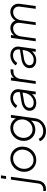

<svg xmlns="http://www.w3.org/2000/svg" viewBox="1411 -2319 1005 4113"><g transform="rotate(-90 1913.5 -262.5)"><path d="M137 -635 152 -745H213L198 -635ZM-80 220Q-105 220 -123 214L-119 160Q-101 163 -82 163Q-35 163 -1 135Q33 107 40 54L123 -531H183L100 58Q88 138 38 179Q-12 220 -80 220Z M543 12Q471 12 413.5 -21.5Q356 -55 322.5 -113.5Q289 -172 289 -248Q289 -309 311 -362.5Q333 -416 372 -456.5Q411 -497 463 -520Q515 -543 575 -543Q648 -543 705.5 -509.5Q763 -476 796 -418Q829 -360 829 -285Q829 -223 807 -169.5Q785 -116 745.5 -75Q706 -34 654.5 -11Q603 12 543 12ZM542 -47Q604 -47 654.5 -80Q705 -113 735 -167.5Q765 -222 765 -286Q765 -343 740.5 -387.5Q716 -432 673.5 -458Q631 -484 576 -484Q514 -484 463 -451.5Q412 -419 382.5 -365Q353 -311 353 -247Q353 -190 377.5 -144.5Q402 -99 444.5 -73Q487 -47 542 -47Z M1162 220Q1076 220 1020 182.5Q964 145 944 89L999 66Q1016 108 1058 134.5Q1100 161 1167 161Q1213 161 1257.5 142.5Q1302 124 1334.5 86.5Q1367 49 1375 -10L1387 -99Q1352 -56 1301.5 -32Q1251 -8 1193 -8Q1124 -8 1069.5 -40.5Q1015 -73 983.5 -129Q952 -185 952 -257Q952 -316 973 -367.5Q994 -419 1031.5 -458.5Q1069 -498 1119.5 -520.5Q1170 -543 1228 -543Q1298 -543 1351.5 -510.5Q1405 -478 1433 -424L1448 -531H1508L1435 -6Q1426 60 1387 111Q1348 162 1289.5 191Q1231 220 1162 220ZM1196 -68Q1256 -68 1305 -99Q1354 -130 1383 -181.5Q1412 -233 1412 -294Q1412 -347 1388.5 -390Q1365 -433 1324 -458Q1283 -483 1229 -483Q1169 -483 1120.5 -452.5Q1072 -422 1044 -370.5Q1016 -319 1016 -257Q1016 -203 1039 -160.5Q1062 -118 1102.5 -93Q1143 -68 1196 -68Z M1763 12Q1718 12 1680 -4.5Q1642 -21 1619.5 -52.5Q1597 -84 1597 -130Q1597 -198 1648 -244Q1699 -290 1785 -304L1994 -338L1997 -358Q2002 -399 1986.5 -427.5Q1971 -456 1940 -471Q1909 -486 1871 -486Q1819 -486 1776 -460.5Q1733 -435 1708 -395L1656 -427Q1674 -458 1706.5 -484.5Q1739 -511 1782 -527Q1825 -543 1873 -543Q1929 -543 1973.5 -519Q2018 -495 2041.5 -452Q2065 -409 2057 -353L2007 0H1947L1958 -83Q1928 -42 1876 -15Q1824 12 1763 12ZM1660 -132Q1660 -89 1690.5 -66Q1721 -43 1770 -43Q1825 -43 1870 -70Q1915 -97 1944 -142Q1973 -187 1981 -242L1986 -282L1799 -251Q1735 -241 1697.5 -210Q1660 -179 1660 -132Z M2173 0 2247 -531H2308L2299 -465Q2325 -499 2365 -518.5Q2405 -538 2455 -538H2488L2480 -478H2439Q2374 -478 2331 -435.5Q2288 -393 2278 -320L2233 0Z M2676 12Q2631 12 2593 -4.5Q2555 -21 2532.5 -52.5Q2510 -84 2510 -130Q2510 -198 2561 -244Q2612 -290 2698 -304L2907 -338L2910 -358Q2915 -399 2899.5 -427.5Q2884 -456 2853 -471Q2822 -486 2784 -486Q2732 -486 2689 -460.5Q2646 -435 2621 -395L2569 -427Q2587 -458 2619.5 -484.5Q2652 -511 2695 -527Q2738 -543 2786 -543Q2842 -543 2886.5 -519Q2931 -495 2954.5 -452Q2978 -409 2970 -353L2920 0H2860L2871 -83Q2841 -42 2789 -15Q2737 12 2676 12ZM2573 -132Q2573 -89 2603.5 -66Q2634 -43 2683 -43Q2738 -43 2783 -70Q2828 -97 2857 -142Q2886 -187 2894 -242L2899 -282L2712 -251Q2648 -241 2610.5 -210Q2573 -179 2573 -132Z M3086 0 3160 -531H3220L3211 -463Q3239 -500 3281.5 -521.5Q3324 -543 3371 -543Q3426 -543 3469.5 -514Q3513 -485 3531 -434Q3559 -486 3609.5 -514.5Q3660 -543 3716 -543Q3770 -543 3811.5 -517Q3853 -491 3874.5 -444Q3896 -397 3887 -335L3841 0H3781L3827 -332Q3837 -404 3802 -444Q3767 -484 3709 -484Q3666 -484 3629.5 -463.5Q3593 -443 3569 -407Q3545 -371 3538 -324L3493 0H3433L3479 -332Q3489 -404 3454.5 -444Q3420 -484 3362 -484Q3318 -484 3281.5 -462.5Q3245 -441 3220.5 -403.5Q3196 -366 3190 -318L3146 0Z"/></g></svg>

Font: Plus Jakarta Sans Light
Style: Italic
Weight: 300
Italic angle: -8°
Designer: Gumpita Rahayu
Foundry: Tokotype
Version: Version 2.071; ttfautohint (v1.8.4.7-5d5b);gftools[0.9.29]